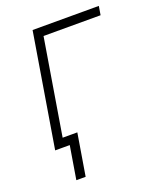

<svg xmlns="http://www.w3.org/2000/svg" viewBox="-131 -616 700 851"><g transform="rotate(-20 219.0 -190.0)"><path d="M438.5 -535.6 431.6 -494.1H162.6L81.1 0H37.6L126 -535.6ZM80.6 156.2 106.4 0H59.1L65.9 -41.5H157.2L124.5 156.2Z"/></g></svg>

Font: Inter 20pt ExtraLight
Style: Italic
Weight: 250
Italic angle: -9.3988°
Version: Version 4.001;git-66647c0bb